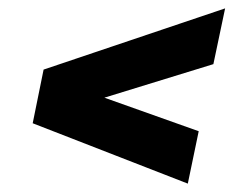

<svg xmlns="http://www.w3.org/2000/svg" viewBox="-20 -482 584 458"><path d="M428 -44 58 -188 84 -316 517 -462 489 -329 229 -249 454 -169Z"/></svg>

Font: Saira Thin ExtraBold
Style: Italic
Weight: 800
Italic angle: -12°
Version: Version 1.101